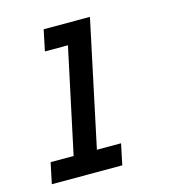

<svg xmlns="http://www.w3.org/2000/svg" viewBox="-98 -721 741 806"><g transform="rotate(-15 273.0 -318.5)"><path d="M335 0H28.8L47.9 -90.8H147.9L245.1 -545.9H145L164.1 -637.2H365.2L249 -90.8H354Z"/></g></svg>

Font: Anonymous Pro
Style: Bold Italic
Weight: 700
Italic angle: -12°
Monospace: yes
Designer: Mark Simonson
Version: Version 1.003